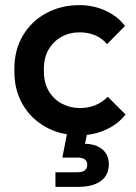

<svg xmlns="http://www.w3.org/2000/svg" viewBox="-20 -517 531 748"><path d="M290 10Q217 10 159.5 -21.5Q102 -53 69 -109Q36 -165 36 -238V-249Q36 -323 69.5 -379Q103 -435 160.5 -466Q218 -497 290 -497Q344 -497 391 -475.5Q438 -454 467 -416L397 -345Q377 -369 349.5 -380Q322 -391 291 -391Q251 -391 219.5 -373.5Q188 -356 169.5 -324.5Q151 -293 151 -249V-238Q151 -195 169.5 -163Q188 -131 220.5 -113.5Q253 -96 292 -96Q322 -96 349.5 -106.5Q377 -117 400 -140L469 -71Q440 -33 392 -11.5Q344 10 290 10ZM284 211H196V154H284Q302 154 311 146Q320 138 320 125Q320 112 311 104.5Q302 97 284 97H223L247 -27H326L307 62L253 43H305Q353 43 378.5 64.5Q404 86 404 123Q404 165 373 188Q342 211 284 211Z"/></svg>

Font: SUSE Thin SemiBold
Style: Regular
Weight: 600
Version: Version 1.000